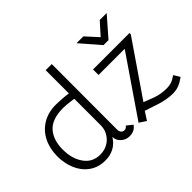

<svg xmlns="http://www.w3.org/2000/svg" viewBox="-137 -1020 1333 1333"><g transform="rotate(-45 529.0 -353.5)"><path d="M43 -246Q43 -322 73 -381.5Q103 -441 158.5 -474.5Q214 -508 289 -508Q312 -508 347 -505.5Q382 -503 409 -499V-727H469L468 -86Q468 -66 477.5 -55.5Q487 -45 501 -45Q519 -45 530 -62L573 -28Q558 -7 539.5 1.5Q521 10 497 10Q462 10 435.5 -14Q409 -38 409 -72Q385 -32 346.5 -11Q308 10 260 10Q192 10 143 -24.5Q94 -59 68.5 -117.5Q43 -176 43 -246ZM395 -124Q409 -152 409 -188V-446L388 -449Q341 -456 310 -456Q200 -456 151.5 -401.5Q103 -347 103 -253Q103 -163 145.5 -103.5Q188 -44 263 -44Q307 -44 341.5 -65Q376 -86 395 -124ZM902 -444H645V-498H1003V-485L732 -90L805 -62Q855 -43 915 -43Q940 -43 960 -49.5Q980 -56 1011 -77L1038 -31Q1006 -8 979 2.5Q952 13 917 13Q862 13 793 -9L696 -41L657 20L607 -13ZM693 -708H760L841 -619L921 -708H989L865 -566H816Z"/></g></svg>

Font: Bellota
Style: Regular
Weight: 400
Designer: Kemie Guaida
Foundry: Kemie Guaida
Version: Version 4.001